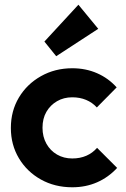

<svg xmlns="http://www.w3.org/2000/svg" viewBox="-20 -783 532 813"><path d="M286 10Q212 10 153 -23Q94 -56 60 -113Q26 -170 26 -241Q26 -313 60 -370Q94 -427 153.5 -460.5Q213 -494 286 -494Q343 -494 391 -473Q439 -452 474 -413L390 -328Q371 -349 344.5 -360Q318 -371 286 -371Q250 -371 221.5 -354.5Q193 -338 176.5 -309.5Q160 -281 160 -242Q160 -204 176.5 -174.5Q193 -145 221.5 -128.5Q250 -112 286 -112Q319 -112 345.5 -123.5Q372 -135 391 -157L476 -72Q439 -32 391 -11Q343 10 286 10ZM218 -545 168 -607 312 -763 396 -661Z"/></svg>

Font: Outfit SemiBold
Style: Regular
Weight: 600
Designer: Rodrigo Fuenzalida
Foundry: fragTYPE
Version: Version 1.100;gftools[0.9.27]